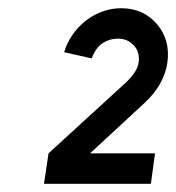

<svg xmlns="http://www.w3.org/2000/svg" viewBox="-20 -827 429 467"><path d="M275 -807Q229 -807 189 -777Q150 -746 136 -700L203 -685Q207 -696 213 -705Q219 -714 227 -720Q245 -733 267 -733Q290 -733 305 -717Q313 -709 316 -698.5Q319 -688 317 -674Q314 -653 287 -627L98 -454L87 -380H347L357 -454H199L332 -577Q379 -621 387 -674Q395 -729 362 -768Q329 -807 275 -807Z"/></svg>

Font: Unageo
Style: Medium-Italic
Weight: 500
Designer: Richard Sepsi
Foundry: Richard Sepsi
Version: Version 2.000